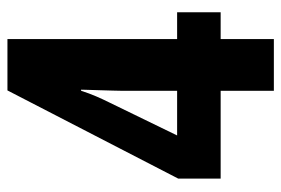

<svg xmlns="http://www.w3.org/2000/svg" viewBox="-140 -616 756 516"><g transform="rotate(-90 238.0 -358.0)"><path d="M463 -143H391V0H252V-143H16V-257L253 -716H391V-260H463ZM252 -410Q252 -417 252.5 -433Q253 -449 253.5 -467Q254 -485 254.5 -499.5Q255 -514 255 -518H252Q245 -496 237 -477.5Q229 -459 221 -443L132 -260H252Z"/></g></svg>

Font: Noto Sans Bengali ExtraCondensed
Style: Bold
Weight: 700
Width: 2
Designer: Joana Ranito - Universal Thirst; Jelle Bosma - Monotype Design Team
Foundry: Universal Thirst ehf.
Version: Version 3.000; ttfautohint (v1.8.4.7-5d5b)